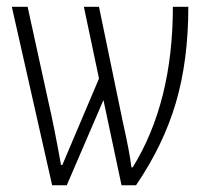

<svg xmlns="http://www.w3.org/2000/svg" viewBox="-20 -550 607 570"><path d="M287.1 -252.9 178.2 0H134.8L15.1 -529.8H62L123 -251Q141.1 -172.9 161.1 -60.1H165L273.9 -316.9L229 -529.8H273.9L343.8 -191.9Q365.2 -96.7 370.1 -53.2H374Q493.2 -246.1 493.2 -529.8H539.1Q539.1 -370.6 502 -244.6Q464.8 -118.7 383.8 0H340.8Z"/></svg>

Font: Germano
Style: Regular
Weight: 300
Width: 3
Foundry: Ascender Corporation
Version: Version 1.10; ttfautohint (v1.5)